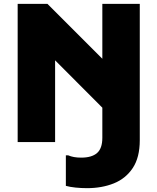

<svg xmlns="http://www.w3.org/2000/svg" viewBox="-20 -740 820 1000"><path d="M72 0V-720H227L571 -376V-121L211 -482L267 -505V0ZM433 240Q404 240 374 237Q344 234 323 228V69H335Q349 75 365.5 78Q382 81 403 81Q458 81 485.5 57Q513 33 513 -22V-720H708V-10Q708 80 671.5 135Q635 190 573 215Q511 240 433 240Z"/></svg>

Font: Kufam ExtraBold
Style: Regular
Weight: 800
Designer: Wael Morcos, Artur Schmal
Foundry: Original Type
Version: Version 1.300; ttfautohint (v1.8.3)